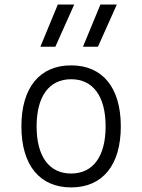

<svg xmlns="http://www.w3.org/2000/svg" viewBox="-20 -815 626 845"><path d="M293 9.8C431.2 9.8 511.7 -87.9 511.7 -258.8C511.7 -429.7 431.2 -527.3 293 -527.3C154.8 -527.3 74.2 -429.7 74.2 -258.8C74.2 -87.9 154.8 9.8 293 9.8ZM293 -51.3C196.3 -51.3 141.1 -126.5 141.1 -258.8C141.1 -391.1 196.3 -466.3 293 -466.3C389.6 -466.3 444.8 -391.1 444.8 -258.8C444.8 -126.5 389.6 -51.3 293 -51.3ZM157.7 -609.4H223.6L306.6 -794.9H234.4ZM345.2 -609.4H411.1L494.1 -794.9H421.9Z"/></svg>

Font: Cascadia Mono NF Light
Style: Regular
Weight: 300
Monospace: yes
Designer: Aaron Bell
Foundry: Saja Typeworks
Version: Version 2404.023